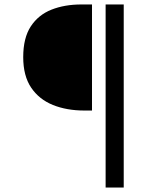

<svg xmlns="http://www.w3.org/2000/svg" viewBox="-20 -751 707 860"><path d="M357.9 -255.9Q278.8 -255.9 217 -280.8Q155.3 -305.7 119.6 -358.4Q84 -411.1 84 -495.1Q84 -581.1 117.9 -632.8Q151.9 -684.6 210.7 -707.8Q269.5 -731 344.2 -731H392.1V-255.9ZM453.1 88.9V-731H534.2V88.9Z"/></svg>

Font: Shanggu Mono N
Style: Regular
Weight: 350
Designer: GuiWonder
Version: Version 1.021